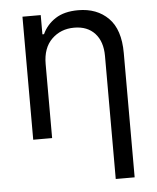

<svg xmlns="http://www.w3.org/2000/svg" viewBox="-54 -599 692 848"><g transform="rotate(-5 292.5 -174.5)"><path d="M160.5 -328.1V0H76.7V-545.5H157.7V-460.2H164.8Q183.9 -501.8 223 -527.2Q262.1 -552.6 323.9 -552.6Q407 -552.6 457.7 -501.8Q508.5 -451 508.5 -346.6V204.5H424.7V-340.9Q424.7 -404.8 391.5 -441.1Q358.3 -477.3 299.7 -477.3Q240.1 -477.3 200.3 -438.4Q160.5 -399.5 160.5 -328.1Z"/></g></svg>

Font: Inter Zeller
Style: Regular
Weight: 400
Designer: Rasmus Andersson; Joe Bland
Foundry: zeller
Version: Version 3.015;git-dec3a8cb1